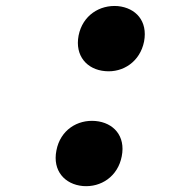

<svg xmlns="http://www.w3.org/2000/svg" viewBox="-20 -609 660 645"><path d="M258.5 16C319 21 376 -16 389 -84C402.5 -152.5 361 -197 301 -202.5C240 -208 182.5 -172 169.5 -103.5C156 -35.5 197.5 10.5 258.5 16ZM333.5 -370C393.5 -364.5 450.5 -402 464 -469.5C477 -538.5 436 -582.5 376 -588.5C315 -593.5 257.5 -557.5 244 -489.5C231 -421 272.5 -375 333.5 -370Z"/></svg>

Font: Monaspace Neon
Style: Bold Italic
Weight: 700
Italic angle: -11°
Designer: Riley Cran & the Lettermatic Team
Foundry: Lettermatic
Version: Version 1.200 (Monaspace Neon)